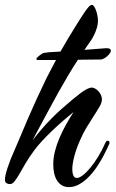

<svg xmlns="http://www.w3.org/2000/svg" viewBox="-81 -747 469 778"><path d="M360.8 -162.1Q343.8 -123.5 324.7 -91.6Q305.7 -59.6 284.9 -36.9Q264.2 -14.2 242.4 -1.5Q220.7 11.2 198.2 11.2Q181.6 11.2 169.7 3.9Q157.7 -3.4 149.9 -15.9Q142.1 -28.3 138.4 -45.2Q134.8 -62 134.8 -81.1Q134.8 -107.4 141.8 -134.8Q148.9 -162.1 160.4 -189Q171.9 -215.8 186.5 -241.9Q201.2 -268.1 216.8 -293Q197.3 -277.3 174.3 -257.3Q151.4 -237.3 129.2 -216.1Q106.9 -194.8 88.1 -174.3Q69.3 -153.8 58.1 -138.2Q36.1 -108.9 21.7 -83.7Q7.3 -58.6 -3.4 -40.3Q-14.2 -22 -22.7 -11.5Q-31.2 -1 -41 -1Q-47.9 -1 -54.4 -4.6Q-61 -8.3 -61 -19Q-61 -34.7 -50.3 -67.4Q-39.6 -100.1 -19 -146Q-8.8 -169.4 4.4 -200.7Q17.6 -231.9 33.4 -269Q49.3 -306.2 68.1 -347.2Q86.9 -388.2 107.9 -431.2Q117.2 -449.2 126.7 -467.5Q136.2 -485.8 146 -503.9H71.8Q66.9 -503.9 66.9 -507.8Q65.9 -509.3 67.9 -512Q69.8 -514.6 73.2 -517.1L80.1 -522.9Q89.8 -531.2 97.7 -532.7Q105.5 -534.2 116.2 -535.2L164.1 -538.1Q179.2 -564.9 194.1 -589.6Q209 -614.3 221.7 -635Q234.4 -655.8 244.9 -671.9Q255.4 -688 262.2 -698.2Q271 -710.9 278.1 -719Q285.2 -727.1 292 -727.1Q296.4 -727.1 300.8 -720.2Q305.2 -713.4 308.6 -703.4Q312 -693.4 314 -682.6Q315.9 -671.9 315.9 -664.1Q315.9 -661.6 315.4 -654.1Q314.9 -646.5 311.5 -634.3Q308.1 -622.1 300.8 -606.2Q293.5 -590.3 279.8 -571.8Q275.4 -565.9 271 -559.3Q266.6 -552.7 261.2 -544.9L350.1 -551.8Q361.3 -551.8 365.2 -548.1Q369.1 -544.4 367.9 -539.1Q366.7 -533.7 361.6 -527.6Q356.4 -521.5 349.9 -516.4Q343.3 -511.2 336.2 -508.1Q329.1 -504.9 324.2 -505.9L234.9 -504.9Q215.3 -475.6 195.1 -441.2Q174.8 -406.7 155.8 -373Q144 -352.1 130.6 -327.1Q117.2 -302.2 103.3 -276.6Q89.4 -251 75.9 -225.6Q62.5 -200.2 50.8 -178.2Q73.2 -207.5 93.5 -230.2Q113.8 -252.9 129.4 -268.6Q147.5 -287.1 163.1 -300.8Q214.8 -346.7 245.1 -369.4Q275.4 -392.1 291 -392.1Q296.9 -392.1 304.2 -388.2Q311.5 -384.3 317.6 -377.7Q323.7 -371.1 327.9 -362.3Q332 -353.5 332 -344.2Q332 -332 322.8 -315.7Q313.5 -299.3 299.6 -278.1Q285.6 -256.8 270 -231Q254.4 -205.1 241.2 -173.8Q227.5 -142.1 219.7 -112.1Q211.9 -82 211.9 -61Q211.9 -46.9 216.1 -36.4Q220.2 -25.9 230 -25.9Q240.2 -25.9 254.4 -36.6Q268.6 -47.4 284.4 -66.4Q300.3 -85.4 316.4 -111.6Q332.5 -137.7 346.2 -168.9Q350.1 -176.8 355 -176.8Q357.9 -176.8 360.4 -174.8Q362.8 -172.9 362.8 -168.9Q362.8 -168 362.3 -165.8Q361.8 -163.6 360.8 -162.1Z"/></svg>

Font: Mervale Script
Style: Regular
Weight: 400
Designer: Astigmatic (AOETI)
Foundry: Astigmatic (AOETI)
Version: Version 1.000